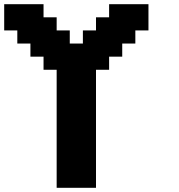

<svg xmlns="http://www.w3.org/2000/svg" viewBox="-20 -895 852 915"><path d="M250 0H437.5V-562.5H500V-625H562.5V-687.5H625V-750H687.5V-875H500V-812.5H437.5V-750H375V-687.5H312.5V-750H250V-812.5H187.5V-875H0V-750H62.5V-687.5H125V-625H187.5V-562.5H250Z"/></svg>

Font: Faithful 32x
Style: Semibold
Weight: 400
Foundry: Faithful Resource Pack
Version: Version 1.0; January 27, 2023